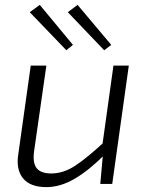

<svg xmlns="http://www.w3.org/2000/svg" viewBox="-20 -754 603 787"><path d="M170 -485 120 -136Q113 -87 130 -65Q147 -43 190 -43Q240 -43 288.5 -75Q337 -107 405 -170L411 -122Q344 -55 285.5 -21Q227 13 170 13Q104 13 74.5 -23Q45 -59 55 -122L106 -485ZM508 -485 440 0H391L403 -133L398 -148L445 -485ZM298 -734 436 -570 407 -548 258 -704ZM143 -734 279 -570 252 -548 102 -704Z"/></svg>

Font: Exo 2 Light
Style: Italic
Weight: 300
Italic angle: -8°
Designer: Natanael Gama
Foundry: Natanael Gama
Version: Version 2.010